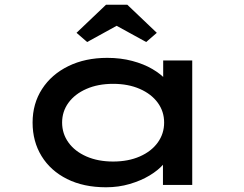

<svg xmlns="http://www.w3.org/2000/svg" viewBox="-20 -783 1033 813"><path d="M429 10Q334 10 264 -25Q194 -60 156 -122Q118 -184 118 -264Q118 -344 158 -406Q198 -468 269.5 -503Q341 -538 434 -538Q491 -538 540 -525Q589 -512 625.5 -490.5Q662 -469 683 -445Q704 -421 705 -398L671 -395V-527H794V0H670V-146L695 -136Q694 -113 672 -87.5Q650 -62 613.5 -40Q577 -18 529.5 -4Q482 10 429 10ZM459 -99Q523 -99 572 -120.5Q621 -142 648 -179.5Q675 -217 675 -264Q675 -311 648 -348Q621 -385 572 -406.5Q523 -428 459 -428Q395 -428 346 -406.5Q297 -385 270 -348Q243 -311 243 -264Q243 -217 270 -179.5Q297 -142 346 -120.5Q395 -99 459 -99ZM349 -605 304 -644 429 -763H519L644 -644L599 -605L459 -682H489Z"/></svg>

Font: Lexend Zetta Medium
Style: Regular
Weight: 500
Designer: Bonnie Shaver-Troup, Thomas Jockin
Foundry: Lexend
Version: Version 1.007